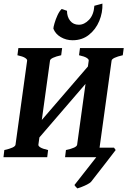

<svg xmlns="http://www.w3.org/2000/svg" viewBox="-22 -886 718 1082"><path d="M244.1 0H-2.4L2.4 -40.5Q63 -53.7 65.4 -70.3L130.9 -544.4Q131.8 -551.8 119.4 -559.8Q106.9 -567.9 76.2 -574.7L81.5 -615.2H328.1L322.8 -574.7Q262.2 -561 259.8 -544.4L194.3 -70.3Q193.4 -63 205.8 -55.2Q218.3 -47.4 249 -40.5ZM344.7 0 349.6 -40.5Q410.2 -53.2 412.6 -70.3L478 -544.4Q479 -551.8 466.6 -559.8Q454.1 -567.9 423.3 -574.7L428.7 -615.2H675.3L669.9 -574.7Q609.4 -561 606.9 -544.4L538.6 -50.3L595.7 -40.5L590.8 0ZM498 -457.5 125 -24.4 135.3 -119.1 508.3 -551.8ZM509.8 -853.5 555.2 -865.7Q557.1 -815.4 537.4 -767.8Q517.6 -720.2 479.2 -689.7Q440.9 -659.2 387.2 -659.2Q350.6 -659.2 320.3 -677Q290 -694.8 278.8 -724.6Q278.8 -732.9 285.2 -754.9Q291.5 -776.9 302.2 -800.3Q313 -823.7 325.7 -835.4L355.5 -825.2Q355.5 -791.5 373.3 -769Q391.1 -746.6 422.4 -746.6Q453.1 -746.6 479.7 -774.4Q506.3 -802.2 509.8 -853.5ZM629.9 -40.5Q626 -35.2 608.6 -12.7Q591.3 9.8 568.6 39.1Q545.9 68.4 524.4 95.9Q502.9 123.5 490.7 139.2Q483.9 146 468.8 153.8Q453.6 161.6 438 167.5Q422.4 173.3 414.1 175.8Q410.6 173.3 405.3 167.2Q399.9 161.1 397.5 156.7L520.5 0L504.9 -53.7H620.6Z"/></svg>

Font: Gentium Book Plus
Style: Bold Italic
Weight: 700
Italic angle: -8°
Designer: Victor Gaultney, Annie Olsen, Iska Routamaa, Becca Hirsbrunner
Foundry: SIL International
Version: Version 6.101